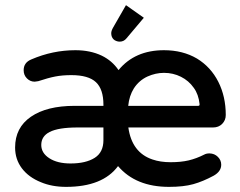

<svg xmlns="http://www.w3.org/2000/svg" viewBox="-20 -709 930 745"><path d="M381.3 -165V-214.4H281.2Q206.5 -214.4 172.4 -196.8Q140.1 -180.2 140.1 -146.5Q140.1 -115.2 171.4 -95Q202.6 -74.7 253.9 -74.7Q313 -74.7 347.7 -96.7Q381.3 -118.2 381.3 -165ZM748 -298.3Q752 -298.3 752.9 -299.3Q754.4 -300.8 754.4 -303.7Q754.4 -304.2 754.4 -305.2Q750.5 -342.8 731.9 -368.2Q712.4 -396 682.1 -411.1Q651.9 -426.3 616.2 -426.3Q584 -426.3 552.2 -412.1Q519.5 -397 499.5 -366.2Q481.4 -337.4 477.5 -298.3ZM438 -64.5Q378.4 16.1 236.3 16.1Q181.6 16.1 138.7 -2Q91.3 -21 64.9 -55.9Q38.6 -90.8 38.6 -136.7Q38.6 -213.9 100.1 -256.1Q161.6 -298.3 269.5 -298.3H381.3V-302.7Q381.3 -362.8 352.3 -390.1Q323.2 -417.5 256.8 -417.5Q222.2 -417.5 194.3 -412.1Q166.5 -406.7 128.4 -394L114.7 -392.1H114.3Q97.2 -392.1 84.5 -404.8Q71.8 -417.5 71.8 -436.5Q71.8 -466.3 101.6 -478.5Q184.6 -514.2 272.5 -514.2Q330.1 -514.2 374.5 -493.2Q415 -473.6 439.9 -437Q503.4 -514.2 616.2 -514.2Q689 -514.2 744.1 -481.9Q797.9 -449.2 827.1 -391.6Q856 -334.5 856 -262.7Q856 -242.2 841.8 -228Q828.1 -214.4 806.6 -214.4H478Q491.7 -117.2 571.3 -90.3Q602.1 -79.6 642.1 -79.6Q682.1 -79.6 712.2 -86.7Q742.2 -93.8 772.9 -109.4Q780.8 -113.8 793 -113.8Q812.5 -113.3 825.4 -100.3Q838.4 -87.4 838.4 -69.8Q838.4 -43.9 809.1 -27.3Q767.6 -4.9 730 5.6Q692.4 16.1 635.7 16.1Q506.8 16.1 438 -64.5ZM538.1 -640.1 470.7 -560.1Q460.4 -547.4 444.3 -547.4Q437.5 -547.4 431.6 -549.8Q425.3 -551.8 420.4 -556.6Q411.6 -565.4 411.6 -580.1Q411.6 -589.4 418.9 -602.1L468.8 -689Z"/></svg>

Font: YuPearl-Medium
Style: Medium
Weight: 500
Designer: Max Yao
Foundry: Max-Everyday
Version: Version 1.011; ttfautohint (v1.8.3)